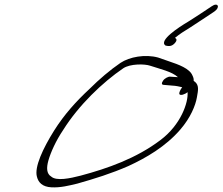

<svg xmlns="http://www.w3.org/2000/svg" viewBox="-20 -808 952 821"><path d="M211 -249C164 -174 126 -93 138 -52C144 -28 161 -9 200 -7C238 -5 274 -14 311 -23C385 -44 456 -66 529 -98C605 -133 688 -181 751 -254C795 -305 816 -357 822 -392C828 -424 831 -443 814 -458C811 -459 810 -461 808 -463C809 -470 807 -477 803 -485C791 -515 744 -532 702 -546L656 -562C601 -577 534 -565 495 -539C451 -509 404 -469 363 -428C306 -375 255 -319 211 -249ZM250 -252C317 -359 419 -456 507 -516C537 -536 599 -535 622 -527C664 -513 715 -502 741 -478L709 -480C701 -482 684 -473 678 -464C670 -453 670 -445 681 -445L716 -442C735 -441 745 -438 759 -435C751 -424 745 -412 747 -406C750 -397 772 -405 782 -414C786 -370 753 -274 666 -209C563 -131 441 -88 325 -57C279 -45 221 -33 199 -53C179 -65 178 -90 187 -122C197 -157 219 -206 250 -252ZM688 -613C702 -610 714 -609 727 -623C739 -636 735 -643 728 -646C749 -663 766 -674 794 -691C814 -704 836 -719 861 -735L897 -759C923 -777 912 -800 885 -781L849 -757C827 -742 804 -728 784 -715C745 -692 656 -634 688 -613Z"/></svg>

Font: Stray Cat
Style: UltObl
Weight: 400
Version: Version 1.0